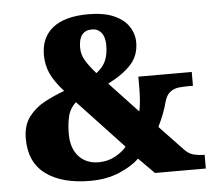

<svg xmlns="http://www.w3.org/2000/svg" viewBox="-52 -781 948 848"><g transform="rotate(-5 422.0 -357.0)"><path d="M314.9 9.8Q189.9 9.8 118.4 -42.7Q46.9 -95.2 46.9 -200.2Q46.9 -259.8 75.7 -297.4Q104.5 -335 147.2 -357.4Q189.9 -379.9 233.9 -396Q191.9 -442.9 175.3 -480.5Q158.7 -518.1 158.7 -561Q158.7 -640.1 212.4 -682.1Q266.1 -724.1 368.7 -724.1Q438.5 -724.1 482.4 -704.6Q526.9 -685.1 548.3 -652.6Q569.8 -620.1 569.8 -582Q569.8 -523.9 533.9 -484.4Q498 -444.8 430.7 -411.1L556.6 -276.9Q561 -293.9 563.5 -323Q565.9 -352.1 565.9 -381.8V-430.2H802.7V-369.1H781.7Q771 -369.1 760 -368.4Q749 -367.7 738.3 -366.7Q716.8 -363.8 700.4 -350.8Q684.1 -337.9 675.8 -308.1Q663.6 -259.8 634.8 -201.2L738.8 -91.8Q757.8 -71.8 779.8 -66.4Q801.8 -61 818.8 -61H827.6V0H602.1L532.7 -69.8Q501 -38.1 444.3 -14.2Q387.7 9.8 314.9 9.8ZM382.8 -461.9Q412.1 -483.9 424.6 -512Q437 -540 437 -581.1Q437 -617.2 421.4 -636.5Q405.8 -655.8 379.9 -655.8Q320.8 -655.8 320.8 -580.1Q320.8 -547.9 338.4 -520Q356 -492.2 382.8 -461.9ZM358.9 -68.8Q398.9 -68.8 431.4 -86.4Q463.9 -104 482.9 -127L281.7 -341.8Q253.9 -316.9 245.8 -281.5Q237.8 -246.1 237.8 -205.1Q237.8 -141.1 270.8 -105Q303.7 -68.8 358.9 -68.8Z"/></g></svg>

Font: Koh Santepheap Black
Style: Regular
Weight: 900
Designer: Danh Hong
Version: Version 2.002; ttfautohint (v1.8.3)